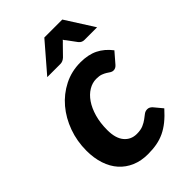

<svg xmlns="http://www.w3.org/2000/svg" viewBox="-219 -811 903 903"><g transform="rotate(-45 232.0 -359.5)"><path d="M18.5 0ZM418.5 -91Q393.5 -63 370.2 -44.2Q347 -25.5 322.8 -14Q298.5 -2.5 271.5 2.5Q244.5 7.5 212 7.5Q167 7.5 131.2 -7.8Q95.5 -23 70.2 -51.2Q45 -79.5 31.8 -119.5Q18.5 -159.5 18.5 -209Q18.5 -272 39 -328.8Q59.5 -385.5 96 -428.8Q132.5 -472 182.8 -497.5Q233 -523 292.5 -523Q344 -523 380.5 -505Q417 -487 445.5 -450L401 -398.5Q396.5 -393 390 -389.2Q383.5 -385.5 376 -385.5Q367 -385.5 360 -390.2Q353 -395 344.2 -400.5Q335.5 -406 323 -410.8Q310.5 -415.5 290 -415.5Q264 -415.5 239.8 -401Q215.5 -386.5 197 -359.5Q178.5 -332.5 167.5 -294.2Q156.5 -256 156.5 -208Q156.5 -153.5 180.2 -125.2Q204 -97 242 -97Q268.5 -97 285.5 -104.5Q302.5 -112 314.5 -121Q326.5 -130 336.2 -137.5Q346 -145 359 -145Q366 -145 372.2 -141.8Q378.5 -138.5 383.5 -133L418.5 -91ZM464.5 -584H380.5Q373 -584 366.2 -586.8Q359.5 -589.5 353 -597L318 -644.5Q315.5 -647 313.2 -650Q311 -653 309 -657Q306 -653 302.8 -650Q299.5 -647 297 -644.5L250.5 -597Q236.5 -584 220.5 -584H133L255 -725.5H374.5Z"/></g></svg>

Font: Lato Heavy
Style: Italic
Weight: 800
Italic angle: -7°
Designer: Lukasz Dziedzic
Foundry: tyPoland Lukasz Dziedzic
Version: Version 2.007; 2014-02-27